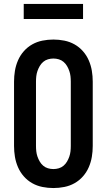

<svg xmlns="http://www.w3.org/2000/svg" viewBox="-20 -943 540 971"><path d="M250 8Q222 8 194.5 2.5Q167 -3 143 -16.5Q119 -30 100.5 -51Q82 -72 71 -97.5Q60 -123 55.5 -150Q51 -177 51 -205V-530Q51 -558 55.5 -585Q60 -612 71 -637.5Q82 -663 100.5 -684Q119 -705 143 -718.5Q167 -732 194.5 -737.5Q222 -743 250 -743Q278 -743 305.5 -737.5Q333 -732 357 -718.5Q381 -705 399.5 -684Q418 -663 429 -637.5Q440 -612 444.5 -585Q449 -558 449 -530V-205Q449 -177 444.5 -150Q440 -123 429 -97.5Q418 -72 399.5 -51Q381 -30 357 -16.5Q333 -3 305.5 2.5Q278 8 250 8ZM250 -88Q264 -88 277.5 -92Q291 -96 301.5 -105Q312 -114 319 -126Q326 -138 330.5 -151Q335 -164 336.5 -177.5Q338 -191 338 -205V-530Q338 -544 336.5 -557.5Q335 -571 330.5 -584Q326 -597 319 -609Q312 -621 301.5 -630Q291 -639 277.5 -643Q264 -647 250 -647Q236 -647 222.5 -643Q209 -639 198.5 -630Q188 -621 181 -609Q174 -597 169.5 -584Q165 -571 163.5 -557.5Q162 -544 162 -530V-205Q162 -191 163.5 -177.5Q165 -164 169.5 -151Q174 -138 181 -126Q188 -114 198.5 -105Q209 -96 222.5 -92Q236 -88 250 -88ZM100 -847V-923H400V-847Z"/></svg>

Font: Iosevka Custom
Style: Bold
Weight: 700
Monospace: yes
Designer: Belleve Invis
Foundry: Belleve Invis
Version: Version 30.3.3; ttfautohint (v1.8.3)